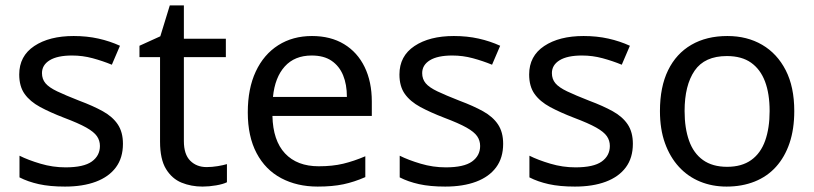

<svg xmlns="http://www.w3.org/2000/svg" viewBox="-20 -679 3007 709"><path d="M434 -148Q434 -96 408 -61Q382 -26 334 -8Q286 10 220 10Q164 10 123.5 1Q83 -8 52 -24V-104Q84 -88 129.5 -74.5Q175 -61 222 -61Q289 -61 319 -82.5Q349 -104 349 -140Q349 -160 338 -176Q327 -192 298.5 -208Q270 -224 217 -244Q165 -264 128 -284Q91 -304 71 -332Q51 -360 51 -404Q51 -472 106.5 -509Q162 -546 252 -546Q301 -546 343.5 -536.5Q386 -527 423 -510L393 -440Q359 -454 322 -464Q285 -474 246 -474Q192 -474 163.5 -456.5Q135 -439 135 -409Q135 -387 148 -371.5Q161 -356 191.5 -341.5Q222 -327 273 -307Q324 -288 360 -268Q396 -248 415 -219.5Q434 -191 434 -148Z M743 -62Q763 -62 784 -65.5Q805 -69 818 -73V-6Q804 1 778 5.5Q752 10 728 10Q686 10 650.5 -4.5Q615 -19 593 -55Q571 -91 571 -156V-468H495V-510L572 -545L607 -659H659V-536H814V-468H659V-158Q659 -109 682.5 -85.5Q706 -62 743 -62Z M1132 -546Q1201 -546 1250.5 -516Q1300 -486 1326.5 -431.5Q1353 -377 1353 -304V-251H986Q988 -160 1032.5 -112.5Q1077 -65 1157 -65Q1208 -65 1247.5 -74.5Q1287 -84 1329 -102V-25Q1288 -7 1248 1.5Q1208 10 1153 10Q1077 10 1018.5 -21Q960 -52 927.5 -113.5Q895 -175 895 -264Q895 -352 924.5 -415Q954 -478 1007.5 -512Q1061 -546 1132 -546ZM1131 -474Q1068 -474 1031.5 -433.5Q995 -393 988 -321H1261Q1261 -367 1247 -401Q1233 -435 1204.5 -454.5Q1176 -474 1131 -474Z M1838 -148Q1838 -96 1812 -61Q1786 -26 1738 -8Q1690 10 1624 10Q1568 10 1527.5 1Q1487 -8 1456 -24V-104Q1488 -88 1533.5 -74.5Q1579 -61 1626 -61Q1693 -61 1723 -82.5Q1753 -104 1753 -140Q1753 -160 1742 -176Q1731 -192 1702.5 -208Q1674 -224 1621 -244Q1569 -264 1532 -284Q1495 -304 1475 -332Q1455 -360 1455 -404Q1455 -472 1510.5 -509Q1566 -546 1656 -546Q1705 -546 1747.5 -536.5Q1790 -527 1827 -510L1797 -440Q1763 -454 1726 -464Q1689 -474 1650 -474Q1596 -474 1567.5 -456.5Q1539 -439 1539 -409Q1539 -387 1552 -371.5Q1565 -356 1595.5 -341.5Q1626 -327 1677 -307Q1728 -288 1764 -268Q1800 -248 1819 -219.5Q1838 -191 1838 -148Z M2317 -148Q2317 -96 2291 -61Q2265 -26 2217 -8Q2169 10 2103 10Q2047 10 2006.5 1Q1966 -8 1935 -24V-104Q1967 -88 2012.5 -74.5Q2058 -61 2105 -61Q2172 -61 2202 -82.5Q2232 -104 2232 -140Q2232 -160 2221 -176Q2210 -192 2181.5 -208Q2153 -224 2100 -244Q2048 -264 2011 -284Q1974 -304 1954 -332Q1934 -360 1934 -404Q1934 -472 1989.5 -509Q2045 -546 2135 -546Q2184 -546 2226.5 -536.5Q2269 -527 2306 -510L2276 -440Q2242 -454 2205 -464Q2168 -474 2129 -474Q2075 -474 2046.5 -456.5Q2018 -439 2018 -409Q2018 -387 2031 -371.5Q2044 -356 2074.5 -341.5Q2105 -327 2156 -307Q2207 -288 2243 -268Q2279 -248 2298 -219.5Q2317 -191 2317 -148Z M2913 -269Q2913 -202 2895.5 -150.5Q2878 -99 2845.5 -63Q2813 -27 2766.5 -8.5Q2720 10 2663 10Q2610 10 2565 -8.5Q2520 -27 2487 -63Q2454 -99 2435.5 -150.5Q2417 -202 2417 -269Q2417 -358 2447 -419.5Q2477 -481 2533 -513.5Q2589 -546 2666 -546Q2739 -546 2794.5 -513.5Q2850 -481 2881.5 -419.5Q2913 -358 2913 -269ZM2508 -269Q2508 -206 2524.5 -159.5Q2541 -113 2576 -88Q2611 -63 2665 -63Q2719 -63 2754 -88Q2789 -113 2805.5 -159.5Q2822 -206 2822 -269Q2822 -333 2805 -378Q2788 -423 2753.5 -447.5Q2719 -472 2664 -472Q2582 -472 2545 -418Q2508 -364 2508 -269Z"/></svg>

Font: utamil25
Style: Book
Weight: 400
Designer: Jelle Bosma - Monotype Design Team
Foundry: Monotype Imaging Inc.
Version: Version 2.003